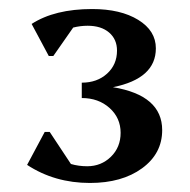

<svg xmlns="http://www.w3.org/2000/svg" viewBox="-20 -797 420 425"><path d="M179 -392Q101 -392 40 -432L79 -505H90L137 -434Q154 -429 173 -429Q204 -429 225.5 -450Q247 -471 247 -503Q247 -536 222.5 -558Q198 -580 161 -580V-614Q195 -614 217 -634Q239 -654 239 -685Q239 -710 221.5 -725Q204 -740 174 -740Q158 -740 142 -736L98 -673H88L50 -744Q101 -777 184 -777Q247 -777 286 -753Q325 -729 325 -690Q325 -623 230 -604Q339 -586 339 -509Q339 -457 294.5 -424.5Q250 -392 179 -392Z"/></svg>

Font: Platypi Medium
Style: Regular
Weight: 500
Designer: David Sargent
Foundry: Bolt Cutter Type
Version: Version 1.200; ttfautohint (v1.8.4.7-5d5b)